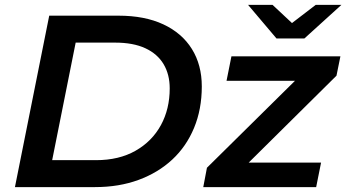

<svg xmlns="http://www.w3.org/2000/svg" viewBox="-20 -764 1414 784"><path d="M41 0 181 -700H464Q571 -700 647 -664.5Q723 -629 763.5 -564Q804 -499 804 -411Q804 -318 772.5 -242Q741 -166 683.5 -112.5Q626 -59 546 -29.5Q466 0 368 0ZM193 -110H372Q466 -110 533.5 -148.5Q601 -187 637 -253Q673 -319 673 -403Q673 -460 648 -502Q623 -544 573.5 -567Q524 -590 450 -590H289ZM810 0 825 -79 1228 -477 1250 -434H905L925 -534H1370L1354 -455L952 -57L928 -100H1291L1271 0ZM1109 -607 993 -744H1093L1216 -629H1119L1269 -744H1374L1223 -607Z"/></svg>

Font: MOST Montserrat SemiBold
Style: Italic
Weight: 600
Italic angle: -11.3°
Designer: Julieta Ulanovsky
Foundry: Julieta Ulanovsky
Version: Version 8.000;March 11, 2024;FontCreator 15.0.0.2926 64-bit